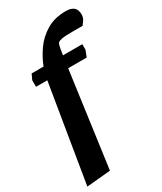

<svg xmlns="http://www.w3.org/2000/svg" viewBox="-222 -792 897 1060"><g transform="rotate(-30 227.0 -261.5)"><path d="M6 188 108 -431H36V-473L52 -507H128Q146 -555 179 -602Q212 -649 263.5 -680Q315 -711 387 -711Q420 -711 437 -696.5Q454 -682 454 -651Q454 -631 441.5 -613.5Q429 -596 427 -594H360Q314 -594 295.5 -590.5Q277 -587 269 -580Q265 -576 261.5 -562.5Q258 -549 253 -515L252 -507H375V-472L359 -431H241L158 174Z"/></g></svg>

Font: Faustina ExtraBold
Style: Italic
Weight: 800
Italic angle: -8°
Designer: Alfonso Garcia
Foundry: http://www.omnibus-type.com
Version: Version 1.200